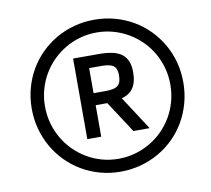

<svg xmlns="http://www.w3.org/2000/svg" viewBox="-84 -785 1075 976"><g transform="rotate(-10 453.0 -297.0)"><path d="M462.9 95.2Q407.7 95.2 357.2 81.3Q306.6 67.4 263.2 41.7Q219.7 16.1 184.3 -19.8Q148.9 -55.7 124 -99.4Q99.1 -143.1 85.4 -193.1Q71.8 -243.2 71.8 -297.9Q71.8 -353.5 85.7 -404.1Q99.6 -454.6 125 -498Q150.4 -541.5 186 -576.7Q221.7 -611.8 265.1 -637Q308.6 -662.1 358.6 -675.5Q408.7 -689 462.9 -689Q518.6 -689 569.1 -675Q619.6 -661.1 663.1 -635.7Q706.5 -610.4 741.7 -574.7Q776.9 -539.1 802 -495.6Q827.1 -452.1 840.6 -402.1Q854 -352.1 854 -297.9Q854 -242.2 840.1 -191.2Q826.2 -140.1 800.8 -96.4Q775.4 -52.7 739.7 -17.3Q704.1 18.1 660.6 43Q617.2 67.9 567.1 81.5Q517.1 95.2 462.9 95.2ZM462.9 28.8Q507.8 28.8 549.3 17.1Q590.8 5.4 627 -15.9Q663.1 -37.1 692.6 -66.9Q722.2 -96.7 743.2 -132.8Q764.2 -168.9 775.6 -210.7Q787.1 -252.4 787.1 -297.9Q787.1 -342.8 775.6 -384.3Q764.2 -425.8 743.2 -461.9Q722.2 -498 692.6 -527.6Q663.1 -557.1 627 -578.4Q590.8 -599.6 549.3 -611.3Q507.8 -623 462.9 -623Q418 -623 376.7 -611.3Q335.4 -599.6 299.8 -578.4Q264.2 -557.1 234.6 -527.6Q205.1 -498 184.1 -461.9Q163.1 -425.8 151.6 -384.3Q140.1 -342.8 140.1 -297.9Q140.1 -252.9 151.6 -210.9Q163.1 -168.9 184.1 -132.8Q205.1 -96.7 234.6 -66.9Q264.2 -37.1 299.8 -15.9Q335.4 5.4 376.7 17.1Q418 28.8 462.9 28.8ZM323.2 -97.2V-513.2H458Q494.6 -513.2 523.4 -507.3Q552.2 -501.5 571.8 -487.5Q591.3 -473.6 601.6 -450.2Q611.8 -426.8 611.8 -392.1Q611.8 -364.7 606.4 -344.5Q601.1 -324.2 590.8 -309.6Q580.6 -294.9 565.7 -285.6Q550.8 -276.4 532.2 -271L645 -97.2H561L455.1 -259.8H395V-97.2ZM395 -321.8H455.1Q479.5 -321.8 495.4 -325.2Q511.2 -328.6 520.8 -336.7Q530.3 -344.7 534.2 -357.4Q538.1 -370.1 538.1 -389.2Q538.1 -406.7 533.9 -418.7Q529.8 -430.7 520.5 -437.7Q511.2 -444.8 495.8 -448Q480.5 -451.2 458 -451.2H395Z"/></g></svg>

Font: Clear Sans
Style: Italic
Weight: 400
Italic angle: -12°
Foundry: Intel Corporation
Version: Version 1.00